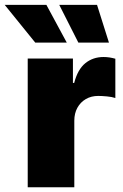

<svg xmlns="http://www.w3.org/2000/svg" viewBox="-68 -789 520 809"><path d="M48.8 0V-542.5H239.3V-439.5H244.6Q259.3 -496.6 291.5 -522.7Q323.7 -548.8 368.2 -548.8Q380.9 -548.8 393.6 -546.9Q406.2 -544.9 418 -541.5V-376Q403.8 -380.9 382.6 -382.8Q361.3 -384.8 345.7 -384.8Q316.4 -384.8 293.7 -371.6Q271 -358.4 258.1 -335Q245.1 -311.5 245.1 -280.3V0ZM262.2 -609.4 181.6 -768.6H340.8L391.1 -609.4ZM80.6 -609.4 -48.3 -768.6H127.4L213.4 -609.4Z"/></svg>

Font: Inter 16pt Black
Style: Regular
Weight: 900
Version: Version 4.001;git-66647c0bb